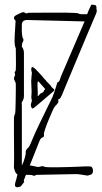

<svg xmlns="http://www.w3.org/2000/svg" viewBox="-20 -752 437 826"><path d="M70 49Q70 50 62 52.5Q54 55 48 52Q42 49 46 33Q48 28 50.5 18Q53 8 55 -2Q48 -5 43.5 -17.5Q39 -30 40 -37Q41 -62 40.5 -101.5Q40 -141 40 -180Q40 -219 40 -244Q40 -252 45 -264Q46 -266 46.5 -283Q47 -300 47.5 -323Q48 -346 48 -365Q48 -384 48 -390Q48 -394 46.5 -397.5Q45 -401 43 -405Q37 -415 43 -424Q47 -433 43 -438Q42 -440 45 -444Q48 -448 48 -452Q49 -469 48.5 -498Q48 -527 48 -544Q45 -550 43.5 -560.5Q42 -571 43 -594Q44 -617 47 -661Q47 -665 43 -667Q35 -679 49 -686.5Q63 -694 76 -699Q83 -701 87 -697Q95 -692 101 -697Q214 -698 263.5 -697.5Q313 -697 318 -694Q321 -691 329 -691Q337 -691 355 -691Q357 -697 361 -706.5Q365 -716 373 -732Q389 -732 392.5 -728Q396 -724 395 -713Q398 -705 394 -695Q394 -694 383.5 -670Q373 -646 357.5 -609Q342 -572 324 -529Q306 -486 289.5 -446.5Q273 -407 261 -378.5Q249 -350 246 -342Q243 -335 240 -330.5Q237 -326 230 -324Q233 -314 229 -308.5Q225 -303 217 -295Q214 -293 206 -275.5Q198 -258 189 -236Q180 -214 174 -196Q168 -178 169 -174Q170 -172 169 -167.5Q168 -163 167 -162Q161 -161 157 -157Q153 -153 151 -148Q150 -146 143.5 -129.5Q137 -113 127.5 -89Q118 -65 108 -40Q115 -40 122 -38Q129 -36 136 -35Q138 -35 141.5 -34Q145 -33 148 -34Q154 -36 160 -37Q166 -38 173 -34Q175 -33 192 -32.5Q209 -32 233 -32.5Q257 -33 280.5 -33.5Q304 -34 321 -35Q338 -36 341 -36H367Q377 -36 379.5 -23Q382 -10 374 -2Q372 -1 364 1.5Q356 4 353 3Q342 1 328.5 -1Q315 -3 308 -3L152 0H141Q136 0 130.5 3Q125 6 120 2Q118 1 110 0.5Q102 0 92 0Q90 3 89 6Q88 12 84.5 18Q81 24 84 31ZM74 -41V-40Q81 -53 86 -70.5Q91 -88 91 -95Q89 -99 92.5 -106Q96 -113 100 -115Q103 -117 107 -124.5Q111 -132 120 -154Q129 -176 149.5 -219Q170 -262 206 -335Q208 -339 212.5 -352.5Q217 -366 221.5 -380Q226 -394 227 -398Q233 -397 237.5 -409Q242 -421 243 -425L344 -660H336L97 -666Q74 -666 74 -645Q73 -614 75 -601Q77 -588 81 -582Q81 -575 77.5 -570Q74 -565 74 -551Q79 -545 81 -538Q83 -531 83 -523V-339Q83 -325 75 -314Q73 -311 73.5 -306.5Q74 -302 74 -298ZM121 -285Q118 -285 116 -288.5Q114 -292 114 -293Q113 -296 113 -298.5Q113 -301 113 -304Q114 -307 115 -310.5Q116 -314 117 -318Q117 -323 115.5 -327.5Q114 -332 115 -336Q117 -359 115 -381.5Q113 -404 116 -427L117 -434Q118 -440 115 -447Q115 -451 114.5 -455.5Q114 -460 118 -464Q124 -463 133 -454.5Q142 -446 146 -441Q150 -437 158.5 -427.5Q167 -418 168 -416Q173 -411 176 -407.5Q179 -404 183 -399L192 -390Q197 -386 199.5 -381Q202 -376 209 -371Q217 -366 211 -360Q197 -348 176 -330Q155 -312 139 -298.5Q123 -285 121 -285ZM142 -339Q145 -338 145 -340Q152 -348 154 -349.5Q156 -351 157 -351Q166 -354 169 -361Q169 -363 170 -363.5Q171 -364 172 -365Q174 -369 173.5 -369.5Q173 -370 171 -373L147 -400Q142 -406 141.5 -394Q141 -382 142 -365.5Q143 -349 142 -339Z"/></svg>

Font: Sankofa Display
Style: Regular
Weight: 400
Designer: Batsirai Madzonga
Foundry: Batsirai Madzonga
Version: Version 1.000; ttfautohint (v1.8.4.7-5d5b)